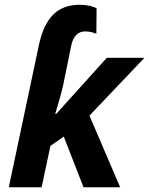

<svg xmlns="http://www.w3.org/2000/svg" viewBox="-20 -787 627 807"><path d="M144 -600Q162 -684 203.5 -725.5Q245 -767 316 -767Q338 -767 357 -762.5Q376 -758 386 -752L385 -645Q362 -655 337 -655Q316 -655 301 -640.5Q286 -626 280 -598L245 -427Q237 -392 225.5 -354Q214 -316 212 -308H216L429 -544H587L356 -301L485 0H331L248 -213L192 -174L155 0H17Z"/></svg>

Font: Noto Sans Display
Style: Bold Italic
Weight: 700
Italic angle: -12°
Designer: Monotype Design team
Foundry: Monotype Imaging Inc.
Version: Version 1.000